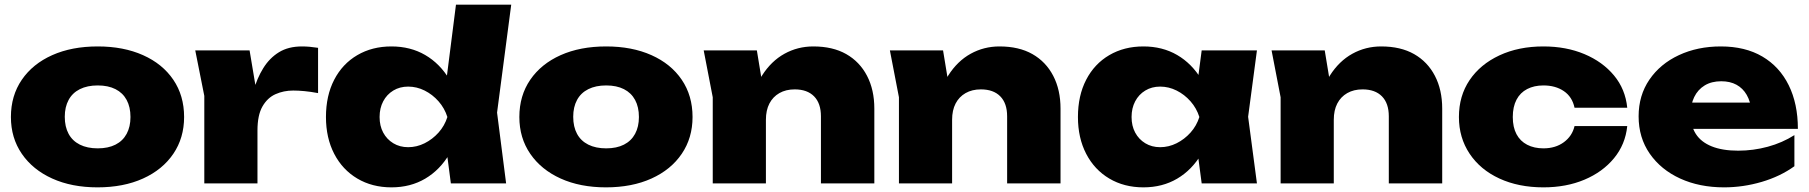

<svg xmlns="http://www.w3.org/2000/svg" viewBox="-20 -790 7793 827"><path d="M400 17Q289 17 205 -21Q121 -59 74 -127.5Q27 -196 27 -286Q27 -378 74 -446.5Q121 -515 205 -552.5Q289 -590 401 -590Q512 -590 596 -552.5Q680 -515 726.5 -446.5Q773 -378 773 -286Q773 -196 726.5 -127.5Q680 -59 596 -21Q512 17 400 17ZM401 -151Q446 -151 477.5 -167Q509 -183 525.5 -213.5Q542 -244 542 -286Q542 -329 525.5 -359.5Q509 -390 477.5 -406Q446 -422 401 -422Q356 -422 324 -406Q292 -390 275.5 -359.5Q259 -329 259 -287Q259 -244 275.5 -213.5Q292 -183 324 -167Q356 -151 401 -151Z M821 -573H1055L1089 -370V0H860V-377ZM1350 -584V-389Q1318 -395 1291.5 -397.5Q1265 -400 1243 -400Q1202 -400 1167 -384.5Q1132 -369 1110.5 -331.5Q1089 -294 1089 -228L1047 -280Q1056 -342 1071.5 -397.5Q1087 -453 1114 -496.5Q1141 -540 1181.5 -565Q1222 -590 1281 -590Q1297 -590 1314 -588.5Q1331 -587 1350 -584Z M1922 0 1894 -214 1931 -284 1894 -377 1944 -770H2182L2121 -305L2160 0ZM1968 -286Q1956 -195 1915.5 -126.5Q1875 -58 1811.5 -20.5Q1748 17 1666 17Q1583 17 1519 -21Q1455 -59 1419.5 -127.5Q1384 -196 1384 -286Q1384 -378 1419.5 -446.5Q1455 -515 1519 -552.5Q1583 -590 1666 -590Q1748 -590 1811.5 -553Q1875 -516 1916 -447.5Q1957 -379 1968 -286ZM1615 -286Q1615 -248 1630.5 -219Q1646 -190 1674 -173Q1702 -156 1738 -156Q1775 -156 1809 -173Q1843 -190 1869 -219Q1895 -248 1907 -286Q1895 -324 1869 -353.5Q1843 -383 1809 -400Q1775 -417 1738 -417Q1702 -417 1674 -400Q1646 -383 1630.5 -353.5Q1615 -324 1615 -286Z M2590 17Q2479 17 2395 -21Q2311 -59 2264 -127.5Q2217 -196 2217 -286Q2217 -378 2264 -446.5Q2311 -515 2395 -552.5Q2479 -590 2591 -590Q2702 -590 2786 -552.5Q2870 -515 2916.5 -446.5Q2963 -378 2963 -286Q2963 -196 2916.5 -127.5Q2870 -59 2786 -21Q2702 17 2590 17ZM2591 -151Q2636 -151 2667.5 -167Q2699 -183 2715.5 -213.5Q2732 -244 2732 -286Q2732 -329 2715.5 -359.5Q2699 -390 2667.5 -406Q2636 -422 2591 -422Q2546 -422 2514 -406Q2482 -390 2465.5 -359.5Q2449 -329 2449 -287Q2449 -244 2465.5 -213.5Q2482 -183 2514 -167Q2546 -151 2591 -151Z M3011 -573H3240L3279 -336V0H3050V-371ZM3483 -590Q3567 -590 3625 -557Q3683 -524 3714.5 -463.5Q3746 -403 3746 -322V0H3516V-289Q3516 -345 3486.5 -375Q3457 -405 3403 -405Q3365 -405 3337 -389Q3309 -373 3294 -344Q3279 -315 3279 -274L3210 -310Q3223 -403 3262.5 -465Q3302 -527 3359 -558.5Q3416 -590 3483 -590Z M3813 -573H4042L4081 -336V0H3852V-371ZM4285 -590Q4369 -590 4427 -557Q4485 -524 4516.5 -463.5Q4548 -403 4548 -322V0H4318V-289Q4318 -345 4288.5 -375Q4259 -405 4205 -405Q4167 -405 4139 -389Q4111 -373 4096 -344Q4081 -315 4081 -274L4012 -310Q4025 -403 4064.5 -465Q4104 -527 4161 -558.5Q4218 -590 4285 -590Z M5156 0 5129 -204 5157 -286 5129 -367 5156 -573H5394L5356 -287L5394 0ZM5207 -286Q5195 -195 5154.5 -126.5Q5114 -58 5050.5 -20.5Q4987 17 4905 17Q4822 17 4758 -21Q4694 -59 4658.5 -127.5Q4623 -196 4623 -286Q4623 -378 4658.5 -446.5Q4694 -515 4758 -552.5Q4822 -590 4905 -590Q4987 -590 5050.5 -553Q5114 -516 5155 -447.5Q5196 -379 5207 -286ZM4854 -286Q4854 -248 4869.5 -219Q4885 -190 4913 -173Q4941 -156 4977 -156Q5014 -156 5048 -173Q5082 -190 5108 -219Q5134 -248 5146 -286Q5134 -324 5108 -353.5Q5082 -383 5048 -400Q5014 -417 4977 -417Q4941 -417 4913 -400Q4885 -383 4869.5 -353.5Q4854 -324 4854 -286Z M5457 -573H5686L5725 -336V0H5496V-371ZM5929 -590Q6013 -590 6071 -557Q6129 -524 6160.5 -463.5Q6192 -403 6192 -322V0H5962V-289Q5962 -345 5932.5 -375Q5903 -405 5849 -405Q5811 -405 5783 -389Q5755 -373 5740 -344Q5725 -315 5725 -274L5656 -310Q5669 -403 5708.5 -465Q5748 -527 5805 -558.5Q5862 -590 5929 -590Z M6989 -247Q6981 -168 6932 -108.5Q6883 -49 6804.5 -16Q6726 17 6628 17Q6521 17 6438.5 -21Q6356 -59 6310 -128Q6264 -197 6264 -286Q6264 -377 6310 -445Q6356 -513 6438.5 -551.5Q6521 -590 6628 -590Q6726 -590 6804.5 -557Q6883 -524 6932 -465Q6981 -406 6989 -326H6762Q6752 -373 6716 -397.5Q6680 -422 6628 -422Q6588 -422 6558 -406.5Q6528 -391 6512 -360.5Q6496 -330 6496 -286Q6496 -242 6512 -212Q6528 -182 6558 -166.5Q6588 -151 6628 -151Q6680 -151 6716 -177.5Q6752 -204 6762 -247Z M7406 17Q7300 17 7217 -21Q7134 -59 7086 -128Q7038 -197 7038 -289Q7038 -379 7084.5 -447Q7131 -515 7211.5 -552.5Q7292 -590 7392 -590Q7497 -590 7571 -546.5Q7645 -503 7684.5 -423Q7724 -343 7724 -235H7225V-348H7592L7525 -310Q7520 -353 7503.5 -381.5Q7487 -410 7459.5 -425Q7432 -440 7394 -440Q7352 -440 7322.5 -422Q7293 -404 7277.5 -372Q7262 -340 7262 -299Q7262 -248 7284.5 -213Q7307 -178 7353 -159.5Q7399 -141 7467 -141Q7532 -141 7594.5 -158Q7657 -175 7709 -208V-74Q7648 -30 7568 -6.5Q7488 17 7406 17Z"/></svg>

Font: Unbounded ExtraBold
Style: Regular
Weight: 800
Designer: Luke Prowse, Jean-Baptiste Morizot, Fátima Lázaro, Florian Runge
Foundry: NaN
Version: Version 1.701;gftools[0.9.28.dev5+ged2979d]